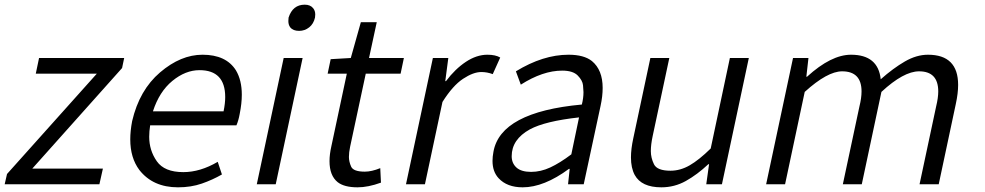

<svg xmlns="http://www.w3.org/2000/svg" viewBox="-79 -788 4213 821"><path d="M346 0H-59L-49 -44L335 -473H74L88 -540H452L443 -497L59 -67H361Z M682 13Q575 13 517 -61Q478 -113 478 -192Q478 -228 486 -270Q517 -403 605.5 -478.5Q694 -554 787 -554Q888 -554 930 -487Q955 -445 955 -383Q955 -346 946 -301Q941 -273 932 -252H563Q559 -226 559 -203Q559 -145 591.5 -98.5Q624 -52 705 -52Q777 -52 852 -96L870 -42Q830 -19 784 -3Q738 13 682 13ZM877 -312Q884 -346 884 -373Q884 -488 774 -488Q714 -488 658 -442Q602 -396 575 -312Z M1100 0H1019L1134 -540H1215ZM1200 -656Q1174 -656 1162 -671Q1154 -682 1154 -698L1155 -713Q1173 -768 1224 -768Q1248 -768 1260 -753Q1269 -742 1269 -726L1268 -713Q1262 -686 1243 -671Q1224 -656 1200 -656Z M1450 13Q1393 13 1365 -9Q1330 -37 1330 -99Q1330 -128 1338 -163L1404 -473H1322L1335 -535L1421 -540L1464 -693H1532L1499 -540H1648L1634 -473H1485L1418 -160Q1413 -136 1413 -117Q1413 -97 1422.5 -75.5Q1432 -54 1481 -54Q1510 -54 1547 -69L1550 -7Q1495 13 1450 13Z M1738 0H1657L1772 -540H1838L1825 -441H1828Q1867 -493 1913 -523.5Q1959 -554 2005 -554Q2040 -554 2060 -542L2028 -471Q2004 -480 1979 -480Q1945 -480 1901 -451Q1857 -422 1813 -352Z M2156 13Q2089 13 2053 -26Q2027 -54 2027 -100Q2027 -118 2031 -139Q2061 -309 2409 -341Q2416 -369 2416 -394Q2416 -403 2414 -423.5Q2412 -444 2391.5 -465Q2371 -486 2325 -486Q2242 -486 2148 -426L2127 -483Q2243 -554 2352 -554Q2418 -554 2452 -527Q2498 -489 2498 -412Q2498 -376 2489 -335L2417 0H2350L2357 -66H2354Q2247 13 2156 13ZM2192 -53Q2233 -53 2274 -72Q2315 -91 2364 -128L2397 -286Q2252 -270 2187 -235Q2109 -192 2109 -120Q2109 -90 2129.5 -71.5Q2150 -53 2192 -53Z M2749 13Q2664 13 2635 -40Q2619 -70 2619 -115Q2619 -151 2629 -197L2702 -540H2783L2712 -207Q2704 -170 2704 -142Q2704 -113 2717.5 -85.5Q2731 -58 2788 -58Q2830 -58 2870 -81Q2910 -104 2960 -153L3042 -540H3123L3008 0H2941L2953 -86H2950Q2902 -41 2853.5 -14Q2805 13 2749 13Z M3935 0H3853L3924 -333Q3933 -370 3933 -397Q3933 -483 3851 -483Q3785 -483 3690 -395L3606 0H3525L3596 -333Q3605 -369 3605 -397Q3605 -483 3522 -483Q3459 -483 3362 -395L3278 0H3197L3312 -540H3378L3369 -460H3372Q3475 -554 3560 -554Q3676 -554 3687 -449Q3740 -496 3790 -525Q3840 -554 3889 -554Q4018 -554 4018 -425Q4018 -389 4008 -343Z"/></svg>

Font: l_WÎeÑOS 300W
Style: Regular
Weight: 300
Designer: R?O
Version: Version 2.00 June 21, 2023